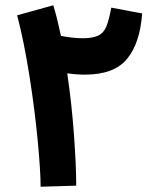

<svg xmlns="http://www.w3.org/2000/svg" viewBox="-20 -704 584 728"><path d="M519 -653Q511 -541 462 -481Q413 -421 302 -421Q270 -421 235 -426Q252 -310 260.5 -192.5Q269 -75 269 0L134 4Q134 -54 123 -170.5Q112 -287 91.5 -417Q71 -547 45 -646L182 -684Q195 -643 211 -568Q256 -559 294 -559Q332 -559 352.5 -569Q373 -579 383 -603Q393 -627 402 -675Z"/></svg>

Font: Noto Sans Arabic
Style: Bold
Weight: 700
Designer: Nadine Chahine
Foundry: Monotype Imaging Inc.
Version: Version 1.001